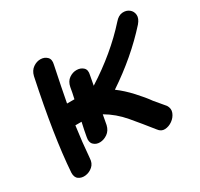

<svg xmlns="http://www.w3.org/2000/svg" viewBox="-119 -683 868 834"><g transform="rotate(-30 315.0 -266.0)"><path d="M456 -17Q469 1 488.5 0Q508 -1 525.5 -13.5Q543 -26 550.5 -45Q558 -64 546 -83L504 -133Q485 -160 452 -196Q419 -232 385 -257Q517 -345 613 -452Q631 -473 629.5 -491.5Q628 -510 614 -521Q600 -532 580 -530.5Q560 -529 542 -508Q448 -403 314 -318Q319 -344 323 -366Q329 -390 316.5 -402Q304 -414 284 -414.5Q264 -415 246 -402.5Q228 -390 223 -364Q219 -339 212 -309H175Q187 -374 210 -484Q216 -508 203.5 -520.5Q191 -533 171.5 -533.5Q152 -534 134 -521.5Q116 -509 110 -484Q53 -214 41 -40Q40 -16 54.5 -6Q69 4 89 1.5Q109 -1 125 -15Q141 -29 142 -54Q148 -131 159 -209H190Q181 -169 176 -140Q171 -116 183.5 -103.5Q196 -91 215.5 -91.5Q235 -92 253 -104.5Q271 -117 277 -142Q281 -164 286 -191Q336 -162 375 -116Q414 -70 456 -17Z"/></g></svg>

Font: Balsamiq Sans
Style: Italic
Weight: 400
Italic angle: -12°
Designer: Michael Angeles
Foundry: Balsamiq SRL
Version: Version 1.020; ttfautohint (v1.8.4.7-5d5b);gftools[0.9.26]